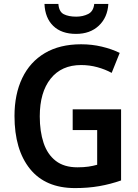

<svg xmlns="http://www.w3.org/2000/svg" viewBox="-20 -950 706 980"><path d="M351 -392H598V-29Q544 -10 487 0Q430 10 363 10Q212 10 133 -88Q54 -186 54 -358Q54 -469 93.5 -551.5Q133 -634 209 -679Q285 -724 394 -724Q449 -724 499.5 -712Q550 -700 591 -680L550 -578Q517 -596 477 -607Q437 -618 394 -618Q294 -618 238.5 -548.5Q183 -479 183 -356Q183 -279 202.5 -220.5Q222 -162 264.5 -129Q307 -96 375 -96Q407 -96 431 -99.5Q455 -103 476 -109V-286H351ZM533 -930Q529 -861 484.5 -819Q440 -777 368 -777Q294 -777 252 -817.5Q210 -858 207 -930H278Q281 -890 305.5 -877.5Q330 -865 369 -865Q403 -865 430 -878.5Q457 -892 461 -930Z"/></svg>

Font: Noto Sans Arabic UI SmCn SmBd
Style: Regular
Weight: 600
Width: 4
Designer: Monotype Design Team, Nadine Chahine and Nizar Qandah
Foundry: Monotype Imaging Inc.
Version: Version 2.010; ttfautohint (v1.8.4.7-5d5b)